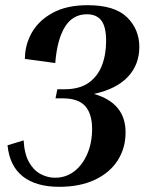

<svg xmlns="http://www.w3.org/2000/svg" viewBox="-20 -710 563 740"><path d="M464 -200Q464 -139 433.5 -91.5Q403 -44 345.5 -17Q288 10 208 10Q119 10 68 -30Q17 -70 9 -150L71 -169Q74 -117 91.5 -85.5Q109 -54 136 -39.5Q163 -25 192 -25Q234 -25 266 -49.5Q298 -74 316.5 -117Q335 -160 335 -213Q335 -271 308.5 -301Q282 -331 221 -331H194L201 -366H228Q286 -366 321 -390.5Q356 -415 372.5 -457Q389 -499 389 -552Q389 -607 370.5 -631Q352 -655 315 -655Q260 -655 230 -606Q200 -557 193 -467L76 -483Q76 -537 102.5 -584Q129 -631 183 -660.5Q237 -690 318 -690Q422 -690 469.5 -643.5Q517 -597 517 -529Q517 -461 473 -414Q429 -367 342 -348Q464 -313 464 -200Z"/></svg>

Font: Inria Serif
Style: Bold Italic
Weight: 700
Italic angle: -10°
Designer: Black Foundry Team
Foundry: Black Foundry
Version: Version 1.000; ttfautohint (v1.8.3)